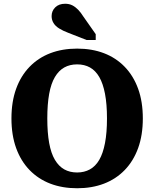

<svg xmlns="http://www.w3.org/2000/svg" viewBox="-20 -986 821 1023"><path d="M391 17Q312 17 248 -7.5Q184 -32 137.5 -80Q91 -128 66 -197Q41 -266 41 -355Q41 -444 66 -513Q91 -582 137.5 -630Q184 -678 248 -702.5Q312 -727 391 -727Q470 -727 534 -702.5Q598 -678 644.5 -630Q691 -582 716 -513Q741 -444 741 -355Q741 -266 716 -197Q691 -128 644.5 -80Q598 -32 534 -7.5Q470 17 391 17ZM391 -67Q429 -67 459 -83.5Q489 -100 509 -134.5Q529 -169 539.5 -224Q550 -279 550 -355Q550 -431 539.5 -486Q529 -541 509 -575.5Q489 -610 459.5 -626.5Q430 -643 391 -643Q352 -643 322.5 -626.5Q293 -610 272.5 -575.5Q252 -541 242 -486Q232 -431 232 -355Q232 -279 242 -224Q252 -169 272.5 -134.5Q293 -100 322.5 -83.5Q352 -67 391 -67ZM424 -898Q411 -919 396.5 -934Q382 -949 365.5 -957.5Q349 -966 327 -966Q294 -966 274.5 -947Q255 -928 255 -900Q255 -880 265 -863.5Q275 -847 295 -834.5Q315 -822 344 -811L441 -773H490V-804Z"/></svg>

Font: Roboto Serif SemiCondensed
Style: Bold
Weight: 700
Width: 4
Designer: Greg Gazdowicz
Foundry: Commercial Type
Version: Version 1.007